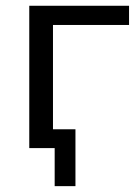

<svg xmlns="http://www.w3.org/2000/svg" viewBox="-20 -506 475 656"><path d="M166.8 130V0H83.3V-64.3H237.8V130ZM80 0V-486.3H420.9V-420.7H161V0Z"/></svg>

Font: Nunito Sans 12pt ExtraLight
Style: Regular
Weight: 200
Designer: Vernon Adams
Foundry: Vernon Adams
Version: Version 3.101;gftools[0.9.27]